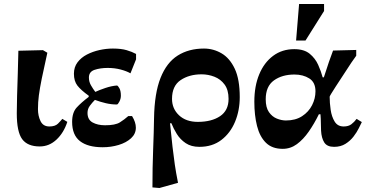

<svg xmlns="http://www.w3.org/2000/svg" viewBox="-20 -724 1831 961"><path d="M179 9Q118 9 91 -27.5Q64 -64 64 -157Q64 -192 65.5 -244Q67 -296 69 -355.5Q71 -415 72 -470L195 -473L217 -460Q199 -380 189 -330.5Q179 -281 174.5 -246.5Q170 -212 170 -178Q170 -144 183 -117.5Q196 -91 227 -91Q256 -91 270 -105Q284 -119 292 -129L317 -114Q299 -59 262.5 -25Q226 9 179 9Z M494 13Q420 13 380.5 -17.5Q341 -48 341 -114Q341 -161 364 -186Q387 -211 424 -239V-245Q385 -273 367.5 -295.5Q350 -318 350 -355Q350 -388 368 -412Q386 -436 415 -451Q444 -466 478 -473.5Q512 -481 545 -481Q586 -481 613.5 -473Q641 -465 661 -454V-427L633 -357Q614 -368 584 -376Q554 -384 519 -384Q482 -384 453.5 -374.5Q425 -365 425 -336Q425 -315 435 -297.5Q445 -280 457 -264Q476 -273 507 -283.5Q538 -294 565 -296Q570 -296 577.5 -282.5Q585 -269 585 -245Q585 -230 577.5 -215.5Q570 -201 565 -201Q537 -201 509.5 -207.5Q482 -214 455 -224Q442 -211 430 -195Q418 -179 418 -159Q418 -125 443.5 -111Q469 -97 506 -97Q557 -97 580 -111.5Q603 -126 622 -143H641Q660 -112 660 -85Q660 -54 636 -32Q612 -10 574 1.5Q536 13 494 13Z M871 191 778 217 743 214Q743 114 746.5 25Q750 -64 751 -132Q753 -257 783.5 -334Q814 -411 869.5 -446Q925 -481 1001 -481Q1048 -481 1089 -457Q1130 -433 1155 -380Q1180 -327 1180 -238Q1180 -171 1156.5 -114.5Q1133 -58 1088 -23.5Q1043 11 978 11Q937 11 909.5 -7.5Q882 -26 865 -53.5Q848 -81 838 -107H831Q838 -37 843.5 11Q849 59 855 100Q861 141 871 191ZM970 -114Q1039 -114 1081.5 -142.5Q1124 -171 1124 -229Q1124 -274 1104 -301Q1084 -328 1053 -340Q1022 -352 989 -352Q927 -352 884 -323Q841 -294 841 -229Q841 -180 876 -147Q911 -114 970 -114Z M1395 21Q1342 21 1311 -9.5Q1280 -40 1266.5 -93.5Q1253 -147 1253 -215Q1253 -293 1277.5 -352Q1302 -411 1347 -444.5Q1392 -478 1453 -478Q1502 -478 1530 -455Q1558 -432 1572.5 -399.5Q1587 -367 1595 -337H1601Q1616 -384 1626.5 -414.5Q1637 -445 1647 -471L1763 -474V-445L1739 -411Q1691 -338 1660.5 -291Q1630 -244 1630 -240Q1630 -209 1635 -174.5Q1640 -140 1655 -115.5Q1670 -91 1700 -91Q1724 -91 1738.5 -102Q1753 -113 1765 -129L1791 -113Q1786 -103 1776 -82.5Q1766 -62 1749.5 -40.5Q1733 -19 1709 -4Q1685 11 1652 11Q1617 11 1603 -11Q1589 -33 1587 -70Q1586 -88 1586 -108Q1586 -128 1584 -152H1576Q1553 -105 1525.5 -65.5Q1498 -26 1466 -2.5Q1434 21 1395 21ZM1411 -121Q1459 -121 1492 -142.5Q1525 -164 1542 -197.5Q1559 -231 1559 -267Q1559 -312 1528 -331.5Q1497 -351 1454 -351Q1392 -351 1351 -321.5Q1310 -292 1310 -227Q1310 -186 1326 -163Q1342 -140 1365.5 -130.5Q1389 -121 1411 -121ZM1509 -521H1462L1477 -704H1602V-669Z"/></svg>

Font: STIX Two Text
Style: Bold
Weight: 700
Designer: Ross Mills, John Hudson & Paul Hanslow, Tiro Typeworks Ltd; with prior portions MicroPress Inc., and Coen Hoffman.
Foundry: Tiro Typeworks Ltd
Version: Version 2.13 b171